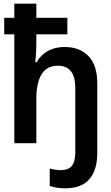

<svg xmlns="http://www.w3.org/2000/svg" viewBox="-20 -780 603 1046"><path d="M333 246Q312 246 289.5 242.5Q267 239 251 233V138Q264 142 281 144.5Q298 147 311 147Q352 147 371 124Q390 101 390 51V-302Q390 -422 295 -422Q236 -422 207 -376Q178 -330 178 -242V0H58V-593H3V-683H58V-760H178V-683H347V-593H178V-547Q178 -516 176 -486Q174 -456 172 -441H179Q201 -479 239.5 -501.5Q278 -524 332 -524Q414 -524 462 -474.5Q510 -425 510 -325V53Q510 145 467.5 195.5Q425 246 333 246Z"/></svg>

Font: Noto Sans Mono SemiCondensed SemiBold
Style: Regular
Weight: 600
Width: 4
Designer: Monotype Design Team
Foundry: Monotype Imaging Inc.
Version: Version 2.014; ttfautohint (v1.8.4.7-5d5b)